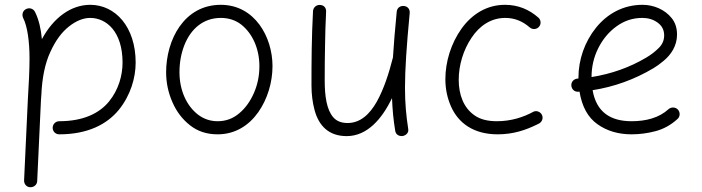

<svg xmlns="http://www.w3.org/2000/svg" viewBox="-20 -536 2903 794"><path d="M197.8 -7.3C197.8 7.8 210 19.5 225.1 19.5C342.3 19.5 421.9 -21.5 471.2 -81.5C520 -141.6 541 -214.4 541 -277.3C541 -424.3 457.5 -516.1 353 -516.1C274.9 -516.1 201.7 -464.4 153.3 -374C149.4 -416.5 140.6 -455.1 125 -486.3C118.7 -500 101.6 -505.9 87.9 -498.5C74.2 -492.2 69.3 -475.6 75.7 -461.9C93.8 -426.3 102.1 -362.3 102.1 -294.4C102.1 -245.1 99.1 -188 95.2 -125L79.6 210C79.1 225.1 89.8 237.8 105 238.3C120.1 238.8 133.3 228 133.8 212.9L149.4 -122.1C149.9 -125.5 149.9 -129.9 150.4 -135.7C150.9 -137.2 150.9 -139.2 150.9 -141.1C153.8 -213.4 166 -273.4 188 -320.8C209.5 -368.2 235.4 -403.3 265.6 -426.8C295.4 -450.2 324.7 -461.9 353 -461.9C419.9 -461.9 486.8 -405.3 486.8 -277.3C486.8 -224.6 470.7 -165.5 431.2 -116.7C391.6 -67.9 325.2 -34.7 225.1 -34.7C210 -34.7 197.8 -22.5 197.8 -7.3Z M893.1 -516.1C740.7 -516.1 667 -370.6 667 -237.3C667 -193.8 675.8 -152.8 692.9 -113.8C710 -74.2 734.4 -42.5 766.1 -17.6C797.9 7.3 835.4 19.5 879.9 19.5C952.1 19.5 1008.8 -16.6 1047.9 -71.8C1086.4 -126.5 1106.9 -195.8 1106.9 -262.7C1106.9 -382.8 1033.7 -516.1 893.1 -516.1ZM893.1 -461.9C925.8 -461.9 954.1 -452.6 978 -434.1C1025.4 -396.5 1052.7 -332.5 1052.7 -262.7C1052.7 -223.1 1045.4 -186.5 1030.3 -151.9C1015.1 -117.2 995.1 -88.9 969.2 -67.4C943.4 -45.4 913.6 -34.7 879.9 -34.7C849.6 -34.7 822.8 -43.9 798.8 -62C751.5 -98.6 722.2 -162.6 722.2 -237.3C722.2 -277.3 729 -314.5 742.2 -348.6C769 -417 820.8 -461.9 893.1 -461.9Z M1674.3 -481.9C1675.8 -500 1664.1 -509.8 1650.9 -511.2C1636.7 -512.7 1622.1 -504.9 1620.6 -487.3C1613.3 -413.6 1608.4 -351.6 1605 -298.3C1604.5 -297.4 1604.5 -296.4 1604 -294.9C1588.9 -234.9 1567.9 -168.9 1538.6 -116.2C1508.8 -63 1469.7 -27.3 1417.5 -27.3C1391.6 -27.3 1371.6 -35.2 1357.9 -51.3C1330.6 -83 1322.8 -139.2 1322.8 -203.6C1322.8 -255.9 1323.2 -304.2 1324.2 -348.6C1324.7 -393.1 1326.2 -439.5 1328.6 -488.3C1329.1 -503.4 1319.8 -515.6 1301.8 -515.6C1285.6 -515.6 1274.9 -502.9 1274.4 -489.3C1268.6 -380.4 1268.1 -283.7 1268.1 -182.6C1268.1 -146 1272.5 -111.3 1281.2 -79.6C1298.8 -15.6 1339.8 26.9 1413.6 26.9C1499 26.9 1560.1 -44.9 1601.1 -130.4C1603 -83 1606.9 -40 1614.3 4.4C1616.7 22.5 1633.8 29.3 1647.9 25.9C1660.2 22.5 1671.4 12.2 1668 -3.9C1659.7 -58.1 1654.8 -108.9 1654.8 -172.9C1654.8 -248.5 1661.1 -342.8 1674.3 -481.9Z M2209 -425.3C2218.8 -436.5 2217.3 -454.1 2206.1 -463.4C2168.5 -496.6 2122.6 -516.1 2068.4 -516.1C1992.7 -516.1 1931.2 -477.1 1888.2 -417C1845.2 -356.4 1821.8 -280.8 1821.8 -208.5C1821.8 -168.5 1829.6 -131.3 1844.7 -96.7C1875 -27.3 1938 19.5 2038.1 19.5C2102.1 19.5 2154.3 2.4 2205.6 -23.4C2219.2 -28.8 2227.5 -43.9 2222.2 -58.1C2217.8 -71.8 2201.2 -80.1 2187.5 -74.7C2144 -50.8 2092.8 -34.7 2034.7 -34.7C1996.6 -34.7 1965.8 -42.5 1942.9 -58.6C1896.5 -90.3 1877 -145.5 1877 -206.1C1877 -266.6 1896 -329.1 1929.7 -379.4C1962.9 -429.7 2010.7 -461.9 2069.3 -461.9C2109.9 -461.9 2142.1 -447.3 2170.9 -422.4C2182.1 -412.6 2199.7 -414.1 2209 -425.3Z M2781.7 -43.9C2793 -53.7 2793.5 -71.3 2783.7 -82.5C2773.4 -93.8 2755.9 -94.2 2744.6 -84.5C2705.6 -48.8 2651.9 -34.7 2591.8 -34.7C2505.9 -34.7 2446.3 -71.3 2430.7 -163.1C2519 -176.8 2603.5 -207 2683.1 -254.4C2695.3 -261.7 2709 -271.5 2724.1 -284.2C2754.4 -309.1 2779.8 -345.7 2779.8 -393.1C2779.8 -419.9 2772.5 -442.4 2758.3 -460.4C2729.5 -497.1 2682.6 -516.1 2637.2 -516.1C2557.6 -516.1 2491.7 -479.5 2444.8 -421.4C2397.9 -363.3 2372.1 -289.1 2372.1 -214.8V-211.4C2370.6 -210.9 2369.1 -210.9 2367.7 -210.9C2352.5 -209.5 2341.3 -196.8 2342.8 -181.6C2344.2 -166.5 2356.4 -155.3 2371.6 -156.7C2373 -156.7 2375 -156.7 2376.5 -157.2C2386.7 -94.7 2411.6 -49.8 2451.2 -22C2490.7 5.9 2537.6 19.5 2591.8 19.5C2625 19.5 2658.2 15.1 2691.4 6.3C2724.1 -2.4 2754.4 -19 2781.7 -43.9ZM2636.2 -461.9C2660.6 -461.9 2681.6 -455.6 2699.7 -442.4C2717.8 -429.2 2726.6 -411.6 2726.6 -389.6C2726.6 -369.6 2719.2 -352.5 2704.6 -337.9C2689.5 -322.8 2672.4 -309.6 2653.3 -298.3C2584.5 -257.3 2508.8 -230.5 2426.3 -217.3C2426.3 -259.8 2435.5 -299.8 2454.1 -336.9C2472.7 -374 2498 -404.3 2529.8 -427.2C2561.5 -450.2 2596.7 -461.9 2636.2 -461.9Z"/></svg>

Font: Mikhak Light
Style: Regular
Weight: 300
Designer: Amin Abedi
Version: Version 3.2